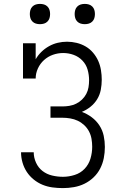

<svg xmlns="http://www.w3.org/2000/svg" viewBox="-20 -957 640 985"><path d="M303 8Q276 8 249.5 4.5Q223 1 198.5 -9Q174 -19 153 -36Q132 -53 117.5 -75Q103 -97 95.5 -123Q88 -149 88 -175V-176H153Q153 -148 165 -122Q177 -96 198.5 -79.5Q220 -63 247.5 -56.5Q275 -50 303 -50Q333 -50 363 -59.5Q393 -69 414 -91Q435 -113 444 -143Q453 -173 453 -204Q453 -224 449.5 -244.5Q446 -265 436.5 -283Q427 -301 412 -315Q397 -329 379 -337.5Q361 -346 340.5 -349.5Q320 -353 300 -353H239V-411H300Q318 -411 336 -414Q354 -417 370.5 -425Q387 -433 400.5 -446Q414 -459 422.5 -475Q431 -491 434 -509Q437 -527 437 -545Q437 -573 429.5 -599.5Q422 -626 403 -646Q384 -666 358 -675.5Q332 -685 304 -685Q277 -685 251.5 -676Q226 -667 206 -649Q186 -631 174.5 -606Q163 -581 163 -554H98V-735H163V-653Q175 -674 192.5 -691Q210 -708 231.5 -720Q253 -732 276.5 -737.5Q300 -743 324 -743Q349 -743 373.5 -737Q398 -731 419.5 -718.5Q441 -706 457.5 -686.5Q474 -667 484 -644.5Q494 -622 498 -597Q502 -572 502 -548Q502 -522 497 -496Q492 -470 478.5 -448Q465 -426 444.5 -409.5Q424 -393 400 -383Q427 -373 450.5 -355.5Q474 -338 490 -313.5Q506 -289 512 -260.5Q518 -232 518 -203Q518 -174 512.5 -146Q507 -118 494 -92.5Q481 -67 460 -47Q439 -27 413.5 -14.5Q388 -2 359.5 3Q331 8 303 8ZM415 -833Q404 -833 394 -836Q384 -839 376.5 -846.5Q369 -854 366 -864Q363 -874 363 -885Q363 -896 366 -906Q369 -916 376.5 -923.5Q384 -931 394 -934Q404 -937 415 -937Q426 -937 436 -934Q446 -931 453.5 -923.5Q461 -916 464 -906Q467 -896 467 -885Q467 -874 464 -864Q461 -854 453.5 -846.5Q446 -839 436 -836Q426 -833 415 -833ZM185 -833Q174 -833 164 -836Q154 -839 146.5 -846.5Q139 -854 136 -864Q133 -874 133 -885Q133 -896 136 -906Q139 -916 146.5 -923.5Q154 -931 164 -934Q174 -937 185 -937Q196 -937 206 -934Q216 -931 223.5 -923.5Q231 -916 234 -906Q237 -896 237 -885Q237 -874 234 -864Q231 -854 223.5 -846.5Q216 -839 206 -836Q196 -833 185 -833Z"/></svg>

Font: Iosevka Etoile Light
Style: Regular
Weight: 300
Designer: Belleve Invis
Foundry: Belleve Invis
Version: Version 25.0.1; ttfautohint (v1.8.4)